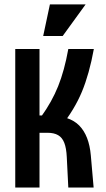

<svg xmlns="http://www.w3.org/2000/svg" viewBox="-20 -846 478 866"><path d="M48.8 -625H158.2V-325.2H197.3Q293 -325.2 337.4 -279.8Q381.8 -234.4 389.6 -145.5L402.3 0H288.1L281.2 -137.7Q279.3 -177.7 270 -201.7Q260.7 -225.6 242.2 -236.3Q223.6 -247.1 194.3 -247.1H158.2V0H48.8ZM288.1 -625H403.3Q382.8 -512.7 349.6 -432.6Q316.4 -352.5 254.9 -275.4L166 -320.3Q213.9 -386.7 242.2 -457Q270.5 -527.3 288.1 -625ZM205.1 -826.2H366.2L262.7 -683.6H174.8Z"/></svg>

Font: Sudo Var
Style: Regular
Weight: 400
Monospace: yes
Designer: Jens Kutilek
Foundry: Jens Kutilek
Version: Version 0.065;FEAKit 1.0